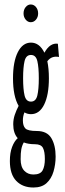

<svg xmlns="http://www.w3.org/2000/svg" viewBox="-20 -664 290 856"><path d="M118 -155Q102 -155 89 -163Q82 -146 82 -127Q82 -103 93 -91.5Q104 -80 144 -80Q190 -80 209 -48Q228 -16 228 34Q228 69 218.5 101Q209 133 187.5 152.5Q166 172 129 172Q81 172 52.5 142.5Q24 113 24 54Q24 17 34 -9Q44 -35 59 -48Q39 -70 39 -110Q39 -132 46 -152.5Q53 -173 63 -192Q38 -235 38 -315Q38 -389 59.5 -431.5Q81 -474 118 -474Q156 -474 178 -429Q203 -474 238 -469L243 -410Q228 -413 215 -409Q202 -405 191 -391Q198 -358 198 -315Q198 -241 177 -198Q156 -155 118 -155ZM118 -211Q140 -211 146.5 -238.5Q153 -266 153 -315Q153 -364 146.5 -391.5Q140 -419 118 -419Q96 -419 89.5 -391.5Q83 -364 83 -315Q83 -266 89.5 -238.5Q96 -211 118 -211ZM72 46Q72 80 88 97Q104 114 129 114Q160 114 170 95.5Q180 77 180 45Q180 12 171.5 -4.5Q163 -21 136 -21Q106 -21 86 -29Q78 -15 75 1.5Q72 18 72 46ZM117 -565Q104 -565 94.5 -576.5Q85 -588 85 -604Q85 -621 94.5 -632.5Q104 -644 117 -644Q131 -644 140.5 -632.5Q150 -621 150 -604Q150 -588 140.5 -576.5Q131 -565 117 -565Z"/></svg>

Font: Inconsolata UltraCondensed
Style: Regular
Weight: 400
Width: 1
Monospace: yes
Designer: Raph Levien, Cyreal, Brenton Simpson
Foundry: Raph Levien, Cyreal, Google
Version: Version 3.001; ttfautohint (v1.8.2.53-6de2)